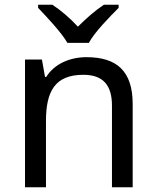

<svg xmlns="http://www.w3.org/2000/svg" viewBox="-20 -786 658 806"><path d="M263 -606H353C377 -651 440 -715 478 -753V-766H416C381 -743 343 -710 307 -674C274 -710 235 -743 200 -766H140V-753C176 -715 237 -651 263 -606ZM343 -546C275 -546 209 -519 174 -463H169L156 -536H85V0H173V-278C173 -403 211 -472 330 -472C412 -472 450 -429 450 -343V0H537V-349C537 -487 471 -546 343 -546Z"/></svg>

Font: Noto Sans Buginese
Style: Regular
Weight: 400
Designer: Monotype Design Team
Foundry: Monotype Imaging Inc.
Version: Version 2.002